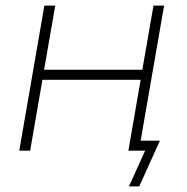

<svg xmlns="http://www.w3.org/2000/svg" viewBox="-20 -540 669 688"><path d="M530 -520 490 -290H138L178 -520H139L49 0H88L132 -254H484L440 0H500L442 128H479L553 -36H484L568 -520Z"/></svg>

Font: Fixel Display 20240404 ExLight
Style: Italic
Weight: 200
Italic angle: -10°
Designer: AlfaBravo + MacPaw
Foundry: Kyrylo Tkachov, Marchela Mozhyna, Serhii Makarenko, Maria Weinstein, Zakhar Kryvoshyya
Version: Version 1.211;Glyphs 3.2 (3225)